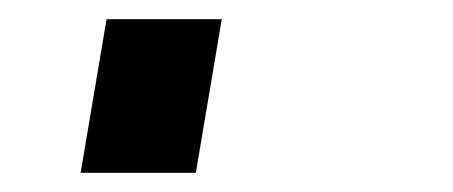

<svg xmlns="http://www.w3.org/2000/svg" viewBox="-20 34 472 200"><path d="M64 214H184L211 54H91Z"/></svg>

Font: Iosevka Sparkle Heavy Oblique
Style: Regular
Weight: 900
Italic angle: -9°
Designer: Belleve Invis
Foundry: Belleve Invis
Version: Version 4.5.0; ttfautohint (v1.8.3)